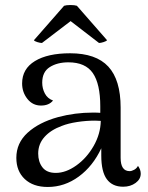

<svg xmlns="http://www.w3.org/2000/svg" viewBox="-20 -733 590 764"><path d="M540 -42Q540 -20 519.5 -5Q499 10 470 10Q427 10 405 -20Q383 -50 383 -114V-143Q350 -72 293.5 -30.5Q237 11 170 11Q112 11 78.5 -20.5Q45 -52 45 -105Q45 -164 90 -205Q135 -246 211 -267Q278 -285 350 -285Q370 -285 379 -284V-310Q379 -399 349.5 -442Q320 -485 252 -485Q208 -485 178 -466Q148 -447 148 -404Q148 -381 158.5 -361Q169 -341 191 -333Q175 -313 143 -313Q110 -313 89 -339.5Q68 -366 68 -401Q68 -459 119 -490Q170 -521 259 -521Q362 -521 411 -468Q460 -415 460 -305V-105Q460 -52 496 -52Q504 -52 514 -57.5Q524 -63 529 -73Q540 -58 540 -42ZM381 -252 358 -253Q323 -253 287 -247.5Q251 -242 226 -232Q182 -216 157 -188Q132 -160 132 -122Q132 -89 149 -67Q166 -45 202 -45Q242 -45 283.5 -74.5Q325 -104 352.5 -152Q380 -200 381 -252ZM115 -573 235 -710Q244 -713 260 -713Q277 -713 286 -710L406 -573Q403 -569 392 -565.5Q381 -562 374 -562L261 -649L147 -562Q140 -562 128.5 -565.5Q117 -569 115 -573Z"/></svg>

Font: Arima Madurai
Style: Regular
Weight: 400
Designer: Joana Correia and Natanael Gama
Foundry: NDISCOVER
Version: Version 1.020